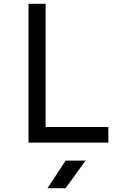

<svg xmlns="http://www.w3.org/2000/svg" viewBox="-20 -750 640 1010"><path d="M130 0V-730H220V-82H550V0ZM230 240 325 95H430L325 240Z"/></svg>

Font: JetBrainsMonoNL NFM
Style: Regular
Weight: 400
Monospace: yes
Designer: Philipp Nurullin, Konstantin Bulenkov
Foundry: JetBrains
Version: Version 2.304; ttfautohint (v1.8.4.7-5d5b);Nerd Fonts 3.3.0